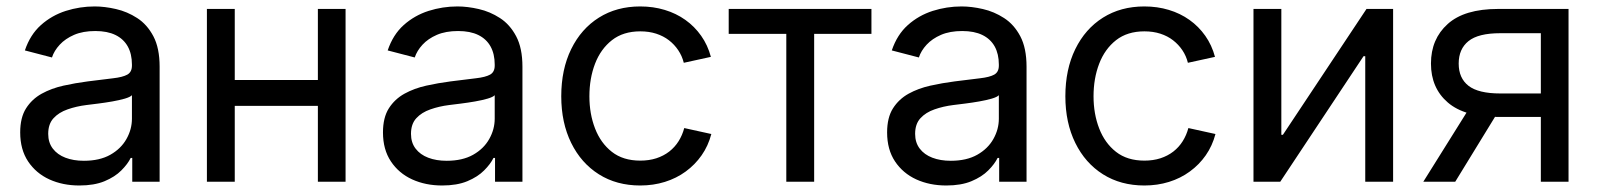

<svg xmlns="http://www.w3.org/2000/svg" viewBox="-20 -567 4987 599"><path d="M227.5 11.7Q175.8 11.7 134 -7.3Q92.3 -26.4 67.6 -63.5Q43 -100.6 43 -153.8Q43 -200.2 61.3 -229Q79.6 -257.8 110.1 -274.7Q140.6 -291.5 178 -299.8Q215.3 -308.1 253.4 -313Q302.7 -319.3 332.8 -322.8Q362.8 -326.2 377.2 -334.2Q391.6 -342.3 391.6 -362.3V-365.7Q391.6 -398.4 378.7 -421.9Q365.7 -445.3 340.3 -457.8Q314.9 -470.2 277.3 -470.2Q238.8 -470.2 211.2 -458.3Q183.6 -446.3 166.3 -427.5Q148.9 -408.7 142.1 -387.7L57.6 -409.7Q74.2 -459 107.9 -489Q141.6 -519 185.3 -533Q229 -546.9 275.4 -546.9Q306.6 -546.9 341.8 -538.8Q377 -530.8 408 -510.7Q439 -490.7 458.5 -453.9Q478 -417 478 -358.9V0H392.6V-74.2H387.7Q378.4 -55.2 358.4 -35.2Q338.4 -15.1 306.2 -1.7Q273.9 11.7 227.5 11.7ZM241.7 -65.4Q291 -65.4 324.2 -84.2Q357.4 -103 374.5 -133.3Q391.6 -163.6 391.6 -196.8V-270Q386.2 -264.2 369.4 -259.3Q352.5 -254.4 330.3 -250.5Q308.1 -246.6 286.4 -243.9Q264.6 -241.2 249.5 -239.3Q218.3 -235.4 190.9 -225.8Q163.6 -216.3 147 -198.2Q130.4 -180.2 130.4 -149.4Q130.4 -122.1 144.8 -103.3Q159.2 -84.5 184.1 -75Q209 -65.4 241.7 -65.4Z M991.2 -317.4V-236.8H691.4V-317.4ZM712.4 -539.1V0H625.5V-539.1ZM1058.1 -539.1V0H971.7V-539.1Z M1359.4 11.7Q1307.6 11.7 1265.9 -7.3Q1224.1 -26.4 1199.5 -63.5Q1174.8 -100.6 1174.8 -153.8Q1174.8 -200.2 1193.1 -229Q1211.4 -257.8 1241.9 -274.7Q1272.5 -291.5 1309.8 -299.8Q1347.2 -308.1 1385.3 -313Q1434.6 -319.3 1464.6 -322.8Q1494.6 -326.2 1509 -334.2Q1523.4 -342.3 1523.4 -362.3V-365.7Q1523.4 -398.4 1510.5 -421.9Q1497.6 -445.3 1472.2 -457.8Q1446.8 -470.2 1409.2 -470.2Q1370.6 -470.2 1343 -458.3Q1315.4 -446.3 1298.1 -427.5Q1280.8 -408.7 1273.9 -387.7L1189.5 -409.7Q1206.1 -459 1239.7 -489Q1273.4 -519 1317.1 -533Q1360.8 -546.9 1407.2 -546.9Q1438.5 -546.9 1473.6 -538.8Q1508.8 -530.8 1539.8 -510.7Q1570.8 -490.7 1590.3 -453.9Q1609.9 -417 1609.9 -358.9V0H1524.4V-74.2H1519.5Q1510.3 -55.2 1490.2 -35.2Q1470.2 -15.1 1438 -1.7Q1405.8 11.7 1359.4 11.7ZM1373.5 -65.4Q1422.9 -65.4 1456.1 -84.2Q1489.3 -103 1506.3 -133.3Q1523.4 -163.6 1523.4 -196.8V-270Q1518.1 -264.2 1501.2 -259.3Q1484.4 -254.4 1462.2 -250.5Q1439.9 -246.6 1418.2 -243.9Q1396.5 -241.2 1381.3 -239.3Q1350.1 -235.4 1322.8 -225.8Q1295.4 -216.3 1278.8 -198.2Q1262.2 -180.2 1262.2 -149.4Q1262.2 -122.1 1276.6 -103.3Q1291 -84.5 1315.9 -75Q1340.8 -65.4 1373.5 -65.4Z M1977.5 11.7Q1903.8 11.7 1848.4 -23.2Q1793 -58.1 1762 -121.1Q1731 -184.1 1731 -266.6Q1731 -350.6 1762 -413.8Q1793 -477.1 1848.4 -512Q1903.8 -546.9 1977.5 -546.9Q2018.1 -546.9 2053.7 -536.1Q2089.4 -525.4 2118.2 -504.9Q2147 -484.4 2167.5 -455.3Q2188 -426.3 2197.8 -389.6L2113.3 -371.1Q2107.9 -392.6 2095.9 -410.4Q2084 -428.2 2066.9 -441.4Q2049.8 -454.6 2027.3 -461.9Q2004.9 -469.2 1977.5 -469.2Q1924.3 -469.2 1889.2 -441.7Q1854 -414.1 1836.4 -368.2Q1818.8 -322.3 1818.8 -266.6Q1818.8 -211.9 1836.4 -166.3Q1854 -120.6 1888.9 -93.3Q1923.8 -65.9 1977.5 -65.9Q2004.9 -65.9 2027.6 -73.2Q2050.3 -80.6 2067.9 -94.2Q2085.4 -107.9 2097.2 -126.7Q2108.9 -145.5 2114.7 -167.5L2199.2 -148.9Q2189.5 -111.8 2168.9 -82.5Q2148.4 -53.2 2119.4 -32Q2090.3 -10.7 2054.2 0.5Q2018.1 11.7 1977.5 11.7Z M2433.1 0V-461.4H2253.4V-539.1H2698.7V-461.4H2520V0Z M2932.1 11.7Q2880.4 11.7 2838.6 -7.3Q2796.9 -26.4 2772.2 -63.5Q2747.6 -100.6 2747.6 -153.8Q2747.6 -200.2 2765.9 -229Q2784.2 -257.8 2814.7 -274.7Q2845.2 -291.5 2882.6 -299.8Q2919.9 -308.1 2958 -313Q3007.3 -319.3 3037.4 -322.8Q3067.4 -326.2 3081.8 -334.2Q3096.2 -342.3 3096.2 -362.3V-365.7Q3096.2 -398.4 3083.3 -421.9Q3070.3 -445.3 3044.9 -457.8Q3019.5 -470.2 2981.9 -470.2Q2943.4 -470.2 2915.8 -458.3Q2888.2 -446.3 2870.8 -427.5Q2853.5 -408.7 2846.7 -387.7L2762.2 -409.7Q2778.8 -459 2812.5 -489Q2846.2 -519 2889.9 -533Q2933.6 -546.9 2980 -546.9Q3011.2 -546.9 3046.4 -538.8Q3081.5 -530.8 3112.5 -510.7Q3143.6 -490.7 3163.1 -453.9Q3182.6 -417 3182.6 -358.9V0H3097.2V-74.2H3092.3Q3083 -55.2 3063 -35.2Q3043 -15.1 3010.7 -1.7Q2978.5 11.7 2932.1 11.7ZM2946.3 -65.4Q2995.6 -65.4 3028.8 -84.2Q3062 -103 3079.1 -133.3Q3096.2 -163.6 3096.2 -196.8V-270Q3090.8 -264.2 3074 -259.3Q3057.1 -254.4 3034.9 -250.5Q3012.7 -246.6 2991 -243.9Q2969.2 -241.2 2954.1 -239.3Q2922.9 -235.4 2895.5 -225.8Q2868.2 -216.3 2851.6 -198.2Q2835 -180.2 2835 -149.4Q2835 -122.1 2849.4 -103.3Q2863.8 -84.5 2888.7 -75Q2913.6 -65.4 2946.3 -65.4Z M3550.3 11.7Q3476.6 11.7 3421.1 -23.2Q3365.7 -58.1 3334.7 -121.1Q3303.7 -184.1 3303.7 -266.6Q3303.7 -350.6 3334.7 -413.8Q3365.7 -477.1 3421.1 -512Q3476.6 -546.9 3550.3 -546.9Q3590.8 -546.9 3626.5 -536.1Q3662.1 -525.4 3690.9 -504.9Q3719.7 -484.4 3740.2 -455.3Q3760.7 -426.3 3770.5 -389.6L3686 -371.1Q3680.7 -392.6 3668.7 -410.4Q3656.7 -428.2 3639.6 -441.4Q3622.6 -454.6 3600.1 -461.9Q3577.6 -469.2 3550.3 -469.2Q3497.1 -469.2 3461.9 -441.7Q3426.8 -414.1 3409.2 -368.2Q3391.6 -322.3 3391.6 -266.6Q3391.6 -211.9 3409.2 -166.3Q3426.8 -120.6 3461.7 -93.3Q3496.6 -65.9 3550.3 -65.9Q3577.6 -65.9 3600.3 -73.2Q3623 -80.6 3640.6 -94.2Q3658.2 -107.9 3669.9 -126.7Q3681.6 -145.5 3687.5 -167.5L3772 -148.9Q3762.2 -111.8 3741.7 -82.5Q3721.2 -53.2 3692.1 -32Q3663.1 -10.7 3627 0.5Q3590.8 11.7 3550.3 11.7Z M4326.2 0H4239.3V-391.6H4233.9L3974.1 0H3890.6V-539.1H3977.5V-146.5H3982.4L4243.2 -539.1H4326.2Z M4873.5 0H4787.1V-463.4H4660.6Q4591.8 -463.4 4561.3 -438.7Q4530.8 -414.1 4530.8 -368.7Q4530.8 -323.2 4561.5 -299.3Q4592.3 -275.4 4660.6 -275.4H4824.2V-202.1H4654.3Q4549.3 -202.1 4496.8 -247.3Q4444.3 -292.5 4444.3 -368.7Q4444.3 -445.3 4496.6 -492.2Q4548.8 -539.1 4653.8 -539.1H4873.5ZM4520 0H4420.4L4572.8 -243.7H4669.4Z"/></svg>

Font: Inter 18pt
Style: Regular
Weight: 400
Designer: Rasmus Andersson
Foundry: rsms
Version: Version 4.001;git-66647c0bb